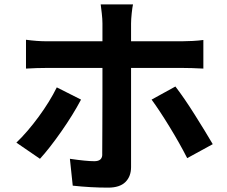

<svg xmlns="http://www.w3.org/2000/svg" viewBox="-20 -813 1040 879"><path d="M240 -413 351 -357Q314 -287 260 -210Q206 -133 163 -86L55 -160Q106 -209 157 -278.5Q208 -348 240 -413ZM813 -502H580V-48Q580 -5 554 20.5Q528 46 475 46Q396 46 313 37L300 -86Q375 -75 412 -75Q451 -75 448 -111Q448 -133 448.5 -212.5Q449 -292 449 -379.5Q449 -467 449 -502H195Q150 -502 99 -499V-631Q149 -624 195 -624H449V-706Q449 -725 446 -751.5Q443 -778 441 -793H589Q586 -781 583 -752.5Q580 -724 580 -705V-624H812Q834 -624 862 -625.5Q890 -627 911 -630V-499Q855 -502 813 -502ZM674 -357 783 -417Q823 -365 871.5 -288Q920 -211 954 -153L837 -89Q803 -156 756.5 -232Q710 -308 674 -357Z"/></svg>

Font: Source Han Sans CN Bold
Style: Bold
Weight: 700
Designer: Ryoko NISHIZUKA 西塚涼子 (kana & ideographs); Paul D. Hunt (Latin, Greek & Cyrillic); Wenlong ZHANG 张文龙 (bopomofo); Sandoll 
Foundry: Adobe Systems Incorporated
Version: Version 1.00;May 30, 2023;FontCreator 11.5.0.2422 32-bit